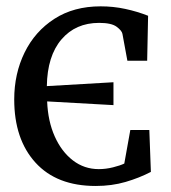

<svg xmlns="http://www.w3.org/2000/svg" viewBox="-20 -590 554 621"><path d="M289.5 11.5Q163.5 11.5 94.8 -64Q26 -139.5 26 -268.5Q26 -351.5 59.5 -420Q93 -488.5 155.8 -529Q218.5 -569.5 305.5 -569.5Q346.5 -569.5 385 -561.2Q423.5 -553 459 -539L456 -393.5H392L376 -480.5Q374 -491 357.2 -503.5Q340.5 -516 300.5 -516Q224.5 -516 178.8 -462.5Q133 -409 131.5 -311.5L347 -324V-250L132.5 -262Q135 -198 157 -148.8Q179 -99.5 215.8 -71.2Q252.5 -43 299.5 -43Q322.5 -43 345.5 -48.8Q368.5 -54.5 382 -61L401.5 -169.5H463L468 -34Q430.5 -14.5 386 -1.5Q341.5 11.5 289.5 11.5Z"/></svg>

Font: Merriweather
Style: Regular
Weight: 400
Designer: Eben Sorkin
Foundry: Eben Sorkin
Version: Version 2.100; ttfautohint (v1.7.19-72a1) -l 8 -r 50 -G 200 